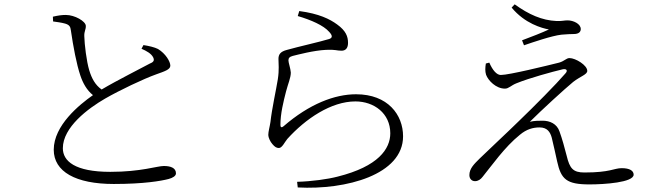

<svg xmlns="http://www.w3.org/2000/svg" viewBox="-20 -825 3040 886"><path d="M224 -748 225 -726C239 -724 264 -721 281 -716C301 -710 305 -701 307 -685C318 -610 333 -529 351 -476C362 -443 380 -409 409 -386C346 -342 228 -246 228 -134C228 -33 329 24 505 24C644 24 723 10 758 1C777 -4 792 -13 792 -25C792 -51 766 -59 736 -59C705 -59 631 -32 489 -32C325 -32 270 -82 270 -141C270 -238 387 -325 465 -370C531 -408 642 -461 701 -482C740 -496 766 -504 766 -522C766 -541 744 -578 709 -599C693 -607 668 -613 642 -617L633 -600C656 -590 678 -578 687 -560C693 -547 690 -539 672 -532C632 -510 523 -456 449 -412C419 -433 403 -464 392 -500C379 -543 370 -620 369 -658C368 -681 377 -689 376 -706C375 -727 325 -756 284 -756C266 -756 250 -754 224 -748Z M1354 -751C1415 -733 1473 -708 1499 -678C1516 -660 1514 -650 1499 -645C1457 -632 1358 -610 1305 -595C1273 -587 1265 -573 1265 -553C1265 -532 1269 -504 1262 -459C1254 -409 1235 -325 1228 -262C1225 -241 1218 -218 1218 -202C1218 -191 1227 -171 1237 -160C1248 -147 1256 -142 1267 -142C1282 -142 1294 -170 1306 -184C1390 -277 1508 -357 1620 -357C1706 -357 1781 -302 1781 -210C1781 -138 1726 -57 1538 -10C1492 2 1420 12 1351 14L1354 40C1578 52 1840 -19 1840 -196C1840 -295 1770 -390 1623 -390C1525 -390 1408 -346 1288 -242C1280 -235 1274 -237 1274 -248C1274 -301 1288 -356 1300 -403C1309 -438 1322 -466 1322 -490C1321 -508 1311 -536 1311 -546C1311 -557 1316 -563 1331 -567C1356 -573 1426 -592 1485 -595C1529 -597 1533 -591 1556 -591C1575 -591 1586 -603 1586 -627C1586 -657 1576 -683 1536 -712C1502 -737 1452 -762 1361 -774Z M2238 -536 2222 -532C2219 -513 2218 -496 2223 -480C2233 -453 2269 -416 2310 -416C2328 -416 2338 -431 2364 -441C2423 -465 2529 -494 2576 -505C2594 -509 2602 -500 2589 -486C2546 -436 2448 -337 2371 -263C2318 -211 2236 -135 2194 -94C2169 -69 2146 -48 2146 -17C2146 0 2157 11 2172 11C2186 11 2198 3 2207 -9C2248 -59 2308 -146 2379 -203C2410 -229 2440 -237 2470 -237C2506 -237 2519 -215 2526 -190C2535 -154 2544 -111 2551 -80C2569 2 2594 26 2700 26C2769 26 2904 17 2904 -19C2904 -37 2886 -49 2849 -49C2813 -49 2797 -29 2677 -29C2625 -29 2609 -47 2595 -106C2585 -145 2574 -185 2562 -218C2550 -254 2517 -268 2484 -268C2468 -268 2445 -268 2425 -263C2478 -316 2585 -414 2625 -447C2660 -474 2690 -481 2690 -498C2690 -524 2636 -557 2608 -557C2593 -557 2585 -543 2560 -536C2504 -522 2329 -479 2291 -479C2272 -479 2253 -501 2238 -536ZM2341 -790C2402 -716 2481 -695 2513 -689C2483 -675 2430 -654 2389 -639L2398 -616C2439 -630 2526 -660 2571 -665C2599 -667 2611 -668 2628 -668C2652 -668 2660 -679 2660 -691C2660 -715 2626 -731 2599 -731C2583 -731 2573 -727 2548 -728C2481 -731 2420 -758 2355 -805Z"/></svg>

Font: Noto Serif SC Light
Style: Regular
Weight: 300
Designer: Ryoko NISHIZUKA 西塚涼子 (kana & ideographs); Frank Grießhammer (Latin, Greek & Cyrillic); Wenlong ZHANG 张文龙 (bopomofo); San
Foundry: Adobe
Version: Version 2.001;hotconv 1.1.0;makeotfexe 2.6.0